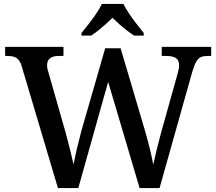

<svg xmlns="http://www.w3.org/2000/svg" viewBox="-20 -951 1094 971"><path d="M90 -615Q84 -636 74.5 -647.5Q65 -659 52 -663.5Q39 -668 19 -668H6V-714H301V-668H278Q248 -668 233 -656.5Q218 -645 218 -620Q218 -612 220.5 -601Q223 -590 227 -578L312 -280Q320 -251 327 -223Q334 -195 340.5 -168.5Q347 -142 352 -119Q359 -156 369 -199Q379 -242 391 -287L512 -707H590L713 -291Q727 -243 738 -198Q749 -153 755 -118Q760 -142 766.5 -168.5Q773 -195 780 -224Q787 -253 796 -285L874 -563Q878 -576 882 -593.5Q886 -611 886 -620Q886 -646 870 -657Q854 -668 821 -668H798V-714H1048V-668H1029Q1010 -668 996.5 -662.5Q983 -657 973 -640Q963 -623 953 -590L787 0H686L527 -537L376 0H273ZM392 -784Q408 -803 428 -829Q448 -855 466.5 -882Q485 -909 495 -931H604Q615 -909 633 -882Q651 -855 671.5 -829Q692 -803 707 -784V-771H658Q641 -782 621 -797.5Q601 -813 582.5 -829.5Q564 -846 549 -861Q534 -846 515.5 -829.5Q497 -813 477.5 -797.5Q458 -782 441 -771H392Z"/></svg>

Font: Noto Rashi Hebrew Medium
Style: Regular
Weight: 500
Version: Version 1.006